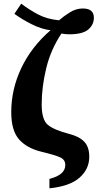

<svg xmlns="http://www.w3.org/2000/svg" viewBox="-20 -818 529 1041"><path d="M248 203Q358 192 411 145.5Q464 99 464 32Q464 -21 437 -49.5Q410 -78 355 -92Q274 -113 240 -140.5Q206 -168 206 -252Q206 -346 230.5 -447.5Q255 -549 313 -636Q324 -634 335 -633Q346 -632 355 -632Q428 -632 458.5 -658Q489 -684 489 -722Q489 -772 429 -772Q392 -772 358 -750.5Q324 -729 300 -708Q236 -714 188 -739Q140 -764 95 -798L58 -743Q101 -712 153 -686Q205 -660 254 -654Q150 -564 95.5 -449Q41 -334 41 -210Q41 -110 83.5 -62Q126 -14 206 5Q280 23 307 35.5Q334 48 334 77Q334 130 248 152Z"/></svg>

Font: Noto Serif SemiCondensed Extra
Style: Regular
Weight: 800
Width: 4
Designer: Monotype Design Team
Foundry: Monotype Imaging Inc.
Version: Version 1.002